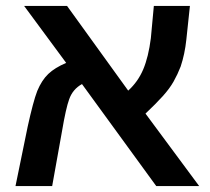

<svg xmlns="http://www.w3.org/2000/svg" viewBox="-20 -624 704 644"><path d="M61 -604H205L410 -320Q443 -350 460.5 -391.5Q478 -433 486 -496L496 -604H617L605 -491Q600 -443 586 -401Q576 -375 562.5 -351Q549 -327 526 -301.5Q503 -276 468 -243L648 0H504L255 -342Q224 -325 212 -291Q201 -261 188 -184L155 0H32L73 -200Q82 -241 90 -271Q98 -301 105 -319Q120 -355 142 -376Q164 -397 202 -413Z"/></svg>

Font: Noto Sans Hebrew Droid SemiBold
Style: Regular
Weight: 600
Designer: Monotype Design Team
Foundry: Monotype Imaging Inc.
Version: Version 1.100; ttfautohint (v1.8.4.7-5d5b)